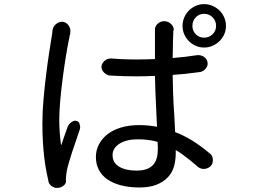

<svg xmlns="http://www.w3.org/2000/svg" viewBox="-20 -865 1240 933"><path d="M473 -540Q473 -548 477 -555.5Q481 -563 487.5 -569Q494 -575 502.5 -578Q511 -581 520 -581Q535 -580 548 -579Q561 -578 574.5 -577.5Q588 -577 604.5 -576.5Q621 -576 643 -576Q688 -576 733 -578V-719Q732 -736 745.5 -749Q759 -762 778 -762H779Q788 -762 796 -758.5Q804 -755 810.5 -749Q817 -743 821 -735.5Q825 -728 824 -720Q824 -717 823.5 -716.5Q823 -716 822.5 -715Q822 -714 822 -711V-701Q821 -687 820.5 -668Q820 -649 820 -626Q819 -605 819 -583Q881 -588 938 -597Q947 -598 956.5 -595.5Q966 -593 973 -587.5Q980 -582 984.5 -574Q989 -566 989 -556V-555Q989 -542 977.5 -529.5Q966 -517 952 -515Q916 -510 879 -506Q850 -503 819 -501L821 -415Q823 -357 827 -305Q829 -262 831 -223Q843 -219 854 -214Q897 -194 933.5 -169.5Q970 -145 1001 -118Q1012 -110 1014 -93.5Q1016 -77 1009 -65L1007 -62Q1002 -55 994 -50.5Q986 -46 977 -44.5Q968 -43 958.5 -45.5Q949 -48 942 -54Q907 -85 874 -109Q855 -124 834 -136V-121Q834 -88 826 -58Q818 -28 797 -5Q776 18 742 32Q708 46 657 46Q607 46 567.5 35.5Q528 25 501 6Q474 -13 460 -40.5Q446 -68 446 -102Q446 -135 460.5 -163Q475 -191 501.5 -212Q528 -233 567 -245Q606 -257 655 -257Q702 -257 743 -249Q742 -279 740 -313Q737 -367 735 -424Q734 -461 733 -496H727Q686 -494 642 -494Q609 -494 577.5 -495Q546 -496 513 -498Q505 -499 498 -503Q491 -507 485.5 -512.5Q480 -518 476.5 -525Q473 -532 473 -540ZM284 -759Q293 -759 301.5 -753Q310 -747 315 -739Q320 -731 321.5 -721.5Q323 -712 321 -702V-698L320 -696Q319 -695 318.5 -692.5Q318 -690 317 -683Q310 -650 301.5 -599Q293 -548 285.5 -491.5Q278 -435 273 -379.5Q268 -324 268 -283Q268 -252 270 -224.5Q272 -197 276 -164Q276 -161 277 -161Q278 -161 279 -163Q285 -183 294 -207.5Q303 -232 310 -252Q314 -260 320.5 -266Q327 -272 334 -275.5Q341 -279 348 -278.5Q355 -278 361 -273Q366 -268 368.5 -256Q371 -244 367 -234Q359 -209 349.5 -182Q340 -155 331.5 -129Q323 -103 316 -79.5Q309 -56 305 -37Q303 -26 301.5 -13Q300 0 300 9Q300 10 300.5 11Q301 12 301 13Q302 26 289.5 36.5Q277 47 261 48H257Q245 49 232 40Q219 31 216 19Q210 -8 204.5 -37Q199 -66 195 -100Q191 -134 188.5 -174.5Q186 -215 186 -266Q186 -322 191.5 -383Q197 -444 204 -501Q211 -558 218.5 -607Q226 -656 231 -686Q233 -694 233.5 -701.5Q234 -709 235 -717Q236 -726 240.5 -734Q245 -742 251.5 -747.5Q258 -753 266.5 -756.5Q275 -760 284 -759ZM867 -739Q867 -761 875.5 -780.5Q884 -800 898 -814Q912 -828 931 -836.5Q950 -845 972 -845Q994 -845 1013 -836.5Q1032 -828 1046.5 -814Q1061 -800 1069.5 -780.5Q1078 -761 1078 -739Q1078 -717 1069.5 -698Q1061 -679 1046.5 -665Q1032 -651 1013 -642.5Q994 -634 972 -634Q950 -634 931 -642.5Q912 -651 898 -665Q884 -679 875.5 -698Q867 -717 867 -739ZM746 -175Q740 -177 733 -179Q695 -188 648 -188Q621 -188 599 -182.5Q577 -177 561 -167Q545 -157 536 -143Q527 -129 527 -111Q527 -74 559 -55Q591 -36 643 -36Q673 -36 693 -43.5Q713 -51 725 -65Q737 -79 742 -98Q747 -117 747 -142Q747 -156 746 -175ZM915 -739Q915 -715 931.5 -698.5Q948 -682 972 -682Q996 -682 1013 -698.5Q1030 -715 1030 -739Q1030 -764 1013 -781Q996 -798 972 -798Q948 -798 931.5 -781Q915 -764 915 -739Z"/></svg>

Font: Maple Mono NF CN
Style: Regular
Weight: 400
Monospace: yes
Designer: subframe7536
Version: Version 7.000